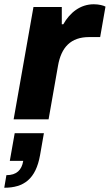

<svg xmlns="http://www.w3.org/2000/svg" viewBox="-48 -560 515 901"><path d="M16 0H180L224 -250C239 -339 285 -386 370 -386H422L447 -529C438 -534 417 -540 392 -540C329 -540 280 -501 249 -446H242V-527H109ZM-28 321C64 321 120 280 140 168L158 65H21L-2 195H61C54 238 30 262 -18 262Z"/></svg>

Font: Archivo ExtraBold
Style: Italic
Weight: 800
Italic angle: -10°
Designer: Hector Gatti
Foundry: Omnibus-Type
Version: Version 2.001